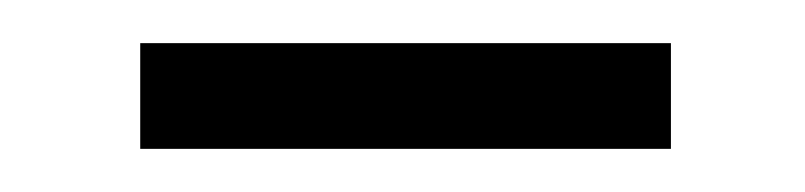

<svg xmlns="http://www.w3.org/2000/svg" viewBox="-20 -321 373 89"><path d="M45 -252H291V-301H45Z"/></svg>

Font: Genne Gothic Light
Style: Regular
Weight: 300
Designer: Ryoko NISHIZUKA (kana & ideographs); Paul D. Hunt (Latin, Greek & Cyrillic); Wenlong ZHANG (bopomofo); Sandoll Communica
Foundry: Adobe Systems Incorporated
Version: Version 1.004;PS 1.004;hotconv 16.6.51;makeotf.lib2.5.65220